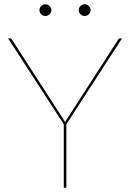

<svg xmlns="http://www.w3.org/2000/svg" viewBox="-20 -880 610 900"><path d="M291 -297.5V0H279V-297.5L18 -700H28Q32.5 -700 35 -696L270.5 -331Q274.5 -324.5 278.5 -318.8Q282.5 -313 285 -307Q288 -313 291.8 -318.8Q295.5 -324.5 299.5 -331L535 -696Q537.5 -700 542 -700H552ZM221 -832Q221 -821.5 212.2 -813.2Q203.5 -805 193 -805Q181.5 -805 173.2 -813.2Q165 -821.5 165 -832Q165 -843.5 173.2 -851.8Q181.5 -860 193 -860Q203.5 -860 212.2 -851.8Q221 -843.5 221 -832ZM405 -832Q405 -821.5 396.2 -813.2Q387.5 -805 377 -805Q365.5 -805 357.2 -813.2Q349 -821.5 349 -832Q349 -843.5 357.2 -851.8Q365.5 -860 377 -860Q387.5 -860 396.2 -851.8Q405 -843.5 405 -832Z"/></svg>

Font: Lato 2
Style: Regular
Weight: 100
Designer: Lukasz Dziedzic with Adam Twardoch and Botio Nikoltchev
Foundry: tyPoland Lukasz Dziedzic
Version: Version 2.015; 2015-08-06; http://www.latofonts.com/